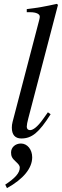

<svg xmlns="http://www.w3.org/2000/svg" viewBox="-20 -703 319 990"><path d="M16 267C101 220 146 164 146 108C146 68 121 37 88 37C59 37 37 57 37 83C37 102 42 113 61 130C76 144 82 151 82 161C82 188 60 214 7 249ZM279 -678 273 -683C214 -670 177 -663 118 -656V-640H136C168 -640 185 -630 185 -618C185 -615 185 -609 182 -599L45 -75C42 -65 41 -53 41 -45C41 -8 58 11 90 11C144 11 181 -19 241 -114L227 -124L202 -89C173 -48 150 -32 135 -32C125 -32 118 -38 118 -50C118 -58 121 -75 126 -93Z"/></svg>

Font: XITS
Style: Italic
Weight: 400
Italic angle: -16.33°
Designer: MicroPress Inc., with final additions and corrections provided by Coen Hoffman, Elsevier (retired)
Version: Version 1.302